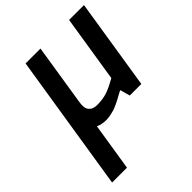

<svg xmlns="http://www.w3.org/2000/svg" viewBox="-221 -659 1058 1058"><g transform="rotate(-45 307.5 -130.5)"><path d="M33 270 103 -172 160 -531H276L219 -170Q212 -129 228 -109.5Q244 -90 276 -90Q322 -90 355 -101Q388 -112 437 -140L499 -531H615L531 0H441L425 -58Q421 -57 399 -45Q377 -33 371.5 -30Q366 -27 347.5 -18.5Q329 -10 319 -7Q309 -4 293.5 -0.5Q278 3 262 4Q224 6 193 -8L149 270Z"/></g></svg>

Font: Exo
Style: DemiBoldItalic
Weight: 600
Designer: Natanael Gama
Version: Version 1